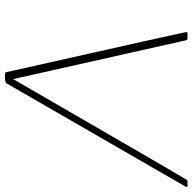

<svg xmlns="http://www.w3.org/2000/svg" viewBox="-21 -753 774 772"><g transform="rotate(90 366.0 -367.0)"><path d="M292 0Q276 0 273.5 -1Q271 -2 270 -6Q108 -727 109 -729Q109 -734 116 -734H133Q140 -734 142 -728L298 -33Q702 -732 704.5 -733Q707 -734 725 -734Q732 -734 732 -729L315 -6Q311 0 292 0Z"/></g></svg>

Font: YamahaIndonesia935. App Thin
Style: Italic
Weight: 100
Italic angle: -10°
Designer: Dalton Maag Ltd
Foundry: Dalton Maag Ltd
Version: Version 1.002; January 01, 2024; Regular/Italic